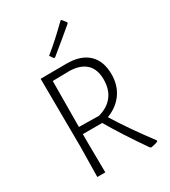

<svg xmlns="http://www.w3.org/2000/svg" viewBox="-210 -971 959 1082"><g transform="rotate(-30 269.0 -430.0)"><path d="M494 -12V-5Q478 3 449 8L441 4Q344 -135 277 -250H151V-197L153 0H101L104 -194L101 -639L271 -640Q362 -640 411 -594Q460 -548 460 -461Q460 -391 424 -339.5Q388 -288 321 -262Q396 -141 494 -12ZM152 -296 282 -294Q343 -311 375 -352.5Q407 -394 407 -458Q407 -525 370.5 -559.5Q334 -594 265 -596L154 -594ZM369 -867 390 -840 389 -833Q341 -792 231 -702L224 -703L207 -727Q284 -790 363 -868Z"/></g></svg>

Font: Luna Sans Light
Style: Regular
Weight: 300
Designer: Juan Pablo del Peral
Foundry: Huerta Tipografica
Version: Version 2.001; ttfautohint (v1.5)